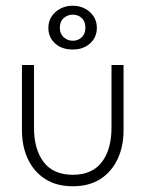

<svg xmlns="http://www.w3.org/2000/svg" viewBox="-20 -637 526 669"><path d="M98.5 -192Q98.5 -116.5 132.2 -72.2Q166 -28 233.5 -28Q301 -28 334.8 -72.2Q368.5 -116.5 368.5 -192V-410.5H410.5V-183Q410.5 -127 389.8 -82.8Q369 -38.5 329.8 -13.2Q290.5 12 233.5 12Q177 12 137.5 -13.2Q98 -38.5 77.2 -82.8Q56.5 -127 56.5 -183V-410.5H98.5ZM233.5 -464.5Q195 -464.5 171.8 -485.8Q148.5 -507 148.5 -540.5Q148.5 -562.5 160 -579.8Q171.5 -597 190.5 -607Q209.5 -617 233.5 -617Q257.5 -617 276.2 -607Q295 -597 306.2 -579.8Q317.5 -562.5 317.5 -540.5Q317.5 -507 294 -485.8Q270.5 -464.5 233.5 -464.5ZM233.5 -495Q252 -495 264.8 -507Q277.5 -519 277.5 -540.5Q277.5 -562.5 264.8 -574.2Q252 -586 233.5 -586Q216 -586 202.2 -574.2Q188.5 -562.5 188.5 -540.5Q188.5 -519 202.2 -507Q216 -495 233.5 -495Z"/></svg>

Font: League Spartan Thin ExtraLight
Style: Regular
Weight: 250
Version: Version 2.002